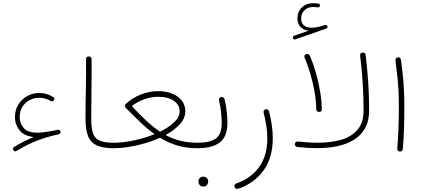

<svg xmlns="http://www.w3.org/2000/svg" viewBox="-20 -954 2713 1230"><path d="M65.4 7.8Q57.6 -4.4 70.3 -12.7Q132.3 -50.3 195.3 -76.2Q133.3 -83 104.5 -119.9Q75.7 -156.7 75.7 -202.6Q75.7 -249.5 97.7 -284.4Q119.6 -319.3 155 -338.9Q190.4 -358.4 231.4 -358.4Q253.9 -358.4 276.1 -352.3Q298.3 -346.2 319.3 -333Q333 -326.2 326.2 -313.5Q323.2 -307.6 317.4 -305.7Q311.5 -303.7 306.2 -306.6Q271 -327.6 231 -327.6Q198.2 -327.6 169.7 -312.5Q141.1 -297.4 123.5 -269.8Q106 -242.2 106 -203.6Q106 -165.5 131.1 -134.8Q156.2 -104 219.7 -104Q238.8 -104 266.1 -107.7Q293.5 -111.3 320.8 -116.2Q335.4 -119.6 350.6 -122.6Q352.1 -123 353.5 -122.6Q353.5 -122.6 354 -122.6Q355 -122.6 356 -122.6Q356 -122.6 356.4 -122.6Q365.7 -120.1 367.7 -110.8Q368.7 -105 365.2 -99.6Q361.8 -94.2 356 -93.3Q286.1 -79.6 218.8 -53.5Q151.4 -27.3 85.9 12.7Q73.7 20.5 65.4 7.8Z M527.8 -192.9Q527.8 -280.3 530 -380.1Q532.2 -480 531.2 -574.2Q531.2 -592.3 548.3 -592.3Q556.2 -592.8 561.3 -587.6Q566.4 -582.5 566.9 -575.2Q567.4 -481 565.9 -381.1Q564.5 -281.2 564.5 -193.4Q564.5 -134.8 575.2 -101.3Q585.9 -67.9 617.4 -53.7Q648.9 -39.6 710.9 -39.6H711.4Q729 -39.6 729 -22Q729 -4.4 711.4 -4.4H710.9Q640.6 -4.4 600.8 -22.5Q561 -40.5 544.4 -81.8Q527.8 -123 527.8 -192.9Z M693.4 -22Q693.4 -29.8 698.7 -34.7Q704.1 -39.6 711.4 -39.6Q766.1 -39.6 836.4 -54.2Q906.7 -68.8 970.2 -94.7Q923.8 -127.9 878.9 -170.9Q834 -213.9 784.7 -263.7Q779.8 -269.5 780.8 -277.1Q781.7 -284.7 787.1 -289.1L787.6 -289.6Q826.2 -326.2 881.1 -348.1Q936 -370.1 994.1 -370.1Q1042.5 -370.1 1081.5 -355Q1120.6 -339.8 1143.8 -310.8Q1167 -281.7 1167 -241.2Q1167 -195.3 1131.3 -157Q1095.7 -118.7 1041 -88.9Q1085.4 -64.9 1135.3 -52.2Q1185.1 -39.6 1245.1 -39.6H1245.6Q1263.2 -39.6 1263.2 -22Q1263.2 -4.4 1245.6 -4.4H1245.1Q1173.8 -4.4 1115.5 -22Q1057.1 -39.6 1005.4 -71.8Q958 -50.3 905.5 -35.2Q853 -20 802.7 -12.2Q752.4 -4.4 711.4 -4.4Q704.1 -4.4 698.7 -9.5Q693.4 -14.6 693.4 -22ZM993.2 -334Q949.2 -334 904.3 -318.1Q859.4 -302.2 824.2 -274.4Q872.6 -222.7 916.5 -181.4Q960.4 -140.1 1005.4 -110.4Q1059.6 -136.7 1095.2 -170.2Q1130.9 -203.6 1130.9 -241.2Q1130.9 -282.2 1094 -308.1Q1057.1 -334 993.2 -334Z M1228 -22Q1228 -39.6 1245.6 -39.6Q1325.2 -39.6 1362.8 -66.7Q1400.4 -93.8 1400.4 -167Q1400.4 -189.9 1396.5 -232.7Q1392.6 -275.4 1382.8 -311Q1380.4 -328.6 1397 -332Q1404.3 -334 1410.4 -329.6Q1416.5 -325.2 1418.5 -318.4Q1428.2 -281.2 1432.6 -237.1Q1437 -192.9 1437 -167Q1437 -80.1 1388.9 -42.2Q1340.8 -4.4 1245.6 -4.4Q1238.3 -4.4 1233.2 -9.5Q1228 -14.6 1228 -22ZM1251.5 206.5Q1251.5 195.8 1259.8 186.8Q1268.1 177.7 1282.7 177.7Q1292.5 177.7 1298.8 181.6Q1305.2 185.5 1308.6 190.9Q1314 198.7 1314 207.5Q1314 218.3 1307.1 229.7Q1300.3 241.2 1281.7 241.2Q1269.5 241.2 1262.7 235.1Q1255.9 229 1253.4 221.2Q1252.9 217.8 1252.2 214.1Q1251.5 210.4 1251.5 206.5Z M1679.7 -252.9Q1688.5 -256.3 1695.1 -252Q1701.7 -247.6 1703.6 -240.7Q1727.5 -147.9 1727.5 -68.4Q1727.5 57.1 1667.5 139.2Q1607.4 221.2 1505.4 255.4Q1497.6 257.8 1491.2 254.2Q1484.9 250.5 1482.9 244.1Q1480 235.8 1483.6 229.5Q1487.3 223.1 1493.7 221.2Q1585.4 189.9 1638.9 117.9Q1692.4 45.9 1692.4 -68.4Q1692.4 -106 1686.3 -147Q1680.2 -188 1668.9 -231.9Q1667 -240.2 1670.7 -245.6Q1674.3 -251 1679.7 -252.9Z M1856.9 -709.5Q1853 -720.2 1864.3 -725.1L1956.5 -757.3Q1924.8 -761.2 1905 -781.5Q1885.3 -801.8 1885.3 -835.9Q1885.3 -878.4 1913.3 -906Q1941.4 -933.6 1984.4 -933.6Q1991.7 -933.6 2002.2 -932.9Q2012.7 -932.1 2019.5 -931.2Q2030.8 -929.2 2029.8 -918.5Q2029.8 -913.6 2025.6 -909.9Q2021.5 -906.2 2016.1 -906.7Q2011.2 -907.7 2001.7 -908.4Q1992.2 -909.2 1985.8 -909.2Q1952.1 -909.2 1930.7 -888.4Q1909.2 -867.7 1909.2 -835.4Q1909.2 -805.7 1927.2 -791Q1945.3 -776.4 1976.6 -776.4Q2010.3 -776.4 2062.5 -793.9Q2067.9 -795.9 2072 -793Q2076.2 -790 2077.6 -785.6Q2080.1 -773.9 2070.3 -771L1872.6 -702.1Q1861.3 -697.3 1856.9 -709.5ZM1868.7 -31.7Q1869.6 -38.6 1875 -43.5Q1880.4 -48.3 1888.2 -47.4Q1922.9 -43.9 1954.3 -41.7Q1985.8 -39.6 2015.1 -39.6Q2096.7 -39.6 2163.3 -58.1Q2230 -76.7 2269.5 -121.8Q2309.1 -167 2309.1 -246.6Q2309.1 -419.9 2287.1 -597.7Q2285.6 -615.2 2302.2 -617.2Q2309.1 -618.2 2315.4 -614Q2321.8 -609.9 2322.3 -602.1Q2333.5 -511.2 2339.1 -423.1Q2344.7 -335 2344.7 -246.6Q2344.7 -179.2 2318.8 -132.8Q2293 -86.4 2247.1 -58.3Q2201.2 -30.3 2141.1 -17.6Q2081.1 -4.9 2012.2 -4.9Q1982.4 -4.9 1950.4 -6.8Q1918.5 -8.8 1884.8 -12.2Q1877 -13.2 1872.6 -18.8Q1868.2 -24.4 1868.7 -31.7ZM1931.6 -584Q1925.3 -599.6 1941.4 -606.9Q1948.2 -609.4 1955.3 -606.9Q1962.4 -604.5 1965.3 -597.2Q1985.4 -549.8 2002.2 -492.4Q2019 -435.1 2029.8 -374.3Q2040.5 -313.5 2041.5 -255.9Q2042.5 -237.8 2024.4 -236.8Q2017.1 -236.3 2011.7 -241.2Q2006.3 -246.1 2005.9 -253.9Q2005.4 -308.6 1994.9 -367.7Q1984.4 -426.8 1967.8 -482.7Q1951.2 -538.6 1931.6 -584Z M2513.2 -566.9Q2512.7 -574.2 2517.1 -580.3Q2521.5 -586.4 2528.8 -586.9Q2535.6 -587.9 2541.7 -583.3Q2547.9 -578.6 2548.3 -571.8Q2556.6 -512.2 2561.3 -465.6Q2565.9 -418.9 2568.1 -371.3Q2570.3 -323.7 2570.3 -260.3Q2570.3 -198.2 2568.1 -129.2Q2565.9 -60.1 2560.5 1Q2560.1 7.8 2554.2 12.7Q2548.3 17.6 2541 17.1Q2534.2 16.1 2529.3 10.7Q2524.4 5.4 2524.9 -2Q2530.3 -62 2532.7 -131.1Q2535.2 -200.2 2535.2 -261.7Q2535.2 -323.7 2533 -370.1Q2530.8 -416.5 2525.9 -462.2Q2521 -507.8 2513.2 -566.9Z"/></svg>

Font: Mikhak-DS2-FD ExtraLight
Style: Regular
Weight: 200
Designer: Amin Abedi
Version: Version 3.2